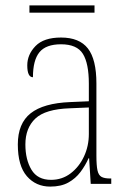

<svg xmlns="http://www.w3.org/2000/svg" viewBox="-20 -681 475 711"><path d="M166 10Q113 10 79.5 -28.5Q46 -67 46 -146Q46 -224 93.5 -261.5Q141 -299 240 -303L309 -306V-371Q309 -446 287 -481.5Q265 -517 206 -517Q150 -517 126 -487.5Q102 -458 102 -395Q81 -395 81 -439Q81 -479 111.5 -510.5Q142 -542 206 -542Q274 -542 305.5 -501.5Q337 -461 337 -372V-105Q337 -68 341 -50Q345 -32 356 -26Q367 -20 388 -20H392V0H316L310 -95H308Q296 -68 278 -44Q260 -20 233 -5Q206 10 166 10ZM169 -15Q210 -15 241.5 -39Q273 -63 291 -101.5Q309 -140 309 -185V-283L239 -280Q148 -277 111 -242Q74 -207 74 -146Q74 -90 96.5 -52.5Q119 -15 169 -15ZM89 -634V-661H330V-634Z"/></svg>

Font: Noto Serif Armenian Condensed Thin
Style: Regular
Weight: 100
Width: 3
Designer: Monotype Design Team
Foundry: Monotype Imaging Inc.
Version: Version 2.008; ttfautohint (v1.8.4.7-5d5b)